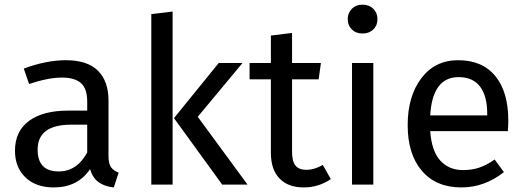

<svg xmlns="http://www.w3.org/2000/svg" viewBox="-20 -800 2273 832"><path d="M450.2 -123Q450.2 -90.8 461.2 -75.4Q472.2 -60.1 494.1 -51.8L473.1 12.2Q432.1 7.8 407 -10.7Q381.8 -29.3 370.1 -66.9Q316.9 12.2 212.9 12.2Q135.3 12.2 90.1 -31.5Q44.9 -75.2 44.9 -147Q44.9 -231 105.5 -275.9Q166 -320.8 276.9 -320.8H357.9V-359.9Q357.9 -415.5 331.1 -439.7Q304.2 -463.9 248 -463.9Q189.5 -463.9 106 -436L83 -502.9Q181.2 -539.1 265.1 -539.1Q358.4 -539.1 404.3 -493.7Q450.2 -448.2 450.2 -363.8ZM233.9 -57.1Q313.5 -57.1 357.9 -139.2V-259.8H289.1Q143.1 -259.8 143.1 -151.9Q143.1 -57.1 233.9 -57.1Z M728 -750V0H635.7V-738.8ZM1030.8 -526.9 836.9 -293.9 1052.7 0H942.9L733.9 -288.1L927.7 -526.9Z M1378.9 -85 1413.6 -23.9Q1360.4 12.2 1295.9 12.2Q1228.5 12.2 1191.2 -26.6Q1153.8 -65.4 1153.8 -138.2V-456.1H1061.5V-526.9H1153.8V-646L1245.6 -657.2V-526.9H1370.6L1360.8 -456.1H1245.6V-142.1Q1245.6 -101.6 1260.3 -82.8Q1274.9 -64 1308.6 -64Q1340.3 -64 1378.9 -85Z M1550.8 -779.8Q1579.6 -779.8 1597.7 -762Q1615.7 -744.1 1615.7 -716.8Q1615.7 -689.9 1597.7 -672.4Q1579.6 -654.8 1550.8 -654.8Q1522.5 -654.8 1504.6 -672.4Q1486.8 -689.9 1486.8 -716.8Q1486.8 -744.1 1504.6 -762Q1522.5 -779.8 1550.8 -779.8ZM1597.7 -526.9V0H1505.4V-526.9Z M2182.6 -278.8Q2182.6 -256.3 2180.7 -231.9H1844.2Q1850.6 -144.5 1888.2 -103.8Q1925.8 -63 1986.3 -63Q2024.9 -63 2056.9 -73.7Q2088.9 -84.5 2123.5 -108.9L2163.6 -54.2Q2079.6 12.2 1979.5 12.2Q1869.6 12.2 1808.1 -59.8Q1746.6 -131.8 1746.6 -257.8Q1746.6 -382.8 1805.7 -460.9Q1864.7 -539.1 1965.3 -539.1Q2070.3 -539.1 2126.5 -470.2Q2182.6 -401.4 2182.6 -278.8ZM2091.3 -299.8V-306.2Q2091.3 -384.3 2060.1 -425Q2028.8 -465.8 1967.3 -465.8Q1854 -465.8 1844.2 -299.8Z"/></svg>

Font: FiraGO
Style: Regular
Weight: 400
Designer: bBox Type
Foundry: bBox Type GmbH
Version: Version 1.001;PS 001.001;hotconv 1.0.88;makeotf.lib2.5.64775